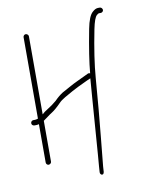

<svg xmlns="http://www.w3.org/2000/svg" viewBox="-83 -760 654 853"><g transform="rotate(-10 244.0 -333.5)"><path d="M438.8 -687.5C438.8 -690.5 437.6 -693.3 435.2 -696C432.9 -698.7 430.1 -700 426.8 -700H418.8C410.8 -700 402.4 -696 393.8 -688C381.1 -677.4 371.1 -653.1 363.8 -615C348 -533 338 -468 333.8 -420C330.4 -421.3 327.4 -421.7 324.8 -421L306 -412C295 -406.7 283.4 -401.2 271.1 -395.5C258.9 -389.8 246.9 -383.7 235.1 -377C223.4 -370.3 211.2 -363.7 198.8 -357C186.2 -349 173.8 -338.7 161.5 -326C146.3 -313.3 132.5 -303.6 121.5 -297C109.8 -290 100.8 -283.3 94.5 -277V-629C94.5 -632.3 93.2 -635.2 90.5 -637.5C87.8 -639.8 85 -641 82 -641C79 -641 76.3 -639.8 74 -637.5C71.7 -635.2 70.5 -632.3 70.5 -629V-262C64.5 -260 59.8 -259 56.5 -259H49.5C46.2 -259 43.3 -257.8 41 -255.5C38.7 -253.2 37.5 -250.3 37.5 -247C37.5 -243.7 38.7 -240.8 41 -238.5C43.3 -236.2 46.2 -235 49.5 -235H56.5C61.2 -235 65.8 -235.7 70.5 -237V-64C70.5 -60.7 71.7 -57.8 74 -55.5C76.3 -53.2 79 -52 82 -52C85 -52 87.8 -53.2 90.5 -55.5C93.2 -57.8 94.5 -60.7 94.5 -64V-248C100.5 -252 107.2 -256.8 114.5 -262.5C121.8 -268.2 129.4 -273.4 137.2 -278.3C145 -283.2 160.3 -295.2 178.9 -314.5C185.6 -321.5 194.9 -328.3 206.6 -335L243.3 -355.8C256.1 -363.1 279.2 -374.4 312.8 -390L330.8 -398C330.1 -390 327.7 -359.3 323.6 -305.8C319.5 -252.4 313.6 -170.1 305.2 -59C303.2 -39 301.8 -21 300.8 -5L299.2 19C298.8 22.3 299.4 25.3 301.1 28C302.9 30.7 305 32.2 307.5 32.5C312.6 33.2 315.8 29.7 317.2 22L318.7 -2C320.1 -18 324.4 -62.2 331.8 -134.7C339.2 -207.2 346.8 -294 354.7 -395.1C359.3 -454.5 370 -526.2 386.7 -610C393.4 -643.1 400.7 -663.1 408.7 -670C413.4 -674 416.7 -676 418.7 -676H426.7C430.1 -676 432.9 -677.2 435.2 -679.5C437.6 -681.8 438.8 -684.5 438.8 -687.5Z"/></g></svg>

Font: Proton
Style: SeBdCnd
Weight: 500
Version: Version 1.017